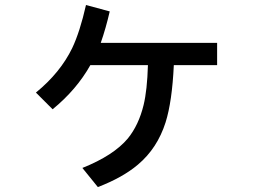

<svg xmlns="http://www.w3.org/2000/svg" viewBox="-20 -695 1039 775"><path d="M856.4 -432.1H681.6Q674.8 -285.2 648.4 -201.2Q615.2 -96.7 537.1 -30.8Q475.6 21.5 375 60.1L312.5 -17.1Q438.5 -67.4 496.1 -136.2Q540 -190.4 559.6 -271Q574.2 -331.1 577.1 -432.1H344.7Q289.1 -333 192.4 -253.9L125 -321.3Q223.6 -401.9 271.5 -501Q302.7 -566.9 327.1 -674.8L422.9 -648.9Q407.2 -580.6 386.7 -522H856.4Z"/></svg>

Font: UDEV Gothic 35
Style: Bold
Weight: 700
Version: v2.1.0; ttfautohint (v1.8.4.7-5d5b-dirty) -l 6 -r 45 -G 200 